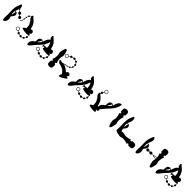

<svg xmlns="http://www.w3.org/2000/svg" viewBox="771 -3188 5657 5657"><g transform="rotate(45 3599.0 -360.0)"><path d="M940.4 -174.8Q940.4 -174.8 940.4 -174.8Q951.2 -170.9 957 -160.2Q960.9 -154.3 960.9 -146.5Q960 -142.6 959 -138.7Q957 -128.9 948.2 -123Q939.5 -117.2 929.7 -117.2Q924.8 -105.5 919.9 -95.7Q914.1 -85 906.2 -76.2Q911.1 -66.4 909.2 -55.7Q906.2 -44.9 896.5 -39.1Q888.7 -33.2 877.9 -33.2Q868.2 -34.2 861.3 -41Q850.6 -36.1 839.8 -33.2Q829.1 -30.3 817.4 -28.3Q814.5 -15.6 804.7 -7.8Q794.9 0 783.2 0Q782.2 0 781.2 0Q768.6 -1 759.8 -9.8Q751 -18.6 750 -31.2Q749 -31.2 749 -31.2Q749 -31.2 749 -31.2Q738.3 -33.2 728.5 -36.1Q718.8 -38.1 709 -41Q709 -41 708 -40Q708 -39.1 707 -38.1Q699.2 -27.3 684.6 -24.4Q670.9 -22.5 659.2 -31.2Q650.4 -37.1 647.5 -47.9Q644.5 -57.6 646.5 -68.4Q635.7 -74.2 627 -80.1Q618.2 -85 613.3 -88.9Q612.3 -89.8 610.4 -89.8Q608.4 -89.8 607.4 -88.9Q596.7 -80.1 582 -76.2Q568.4 -73.2 553.7 -77.1Q529.3 -84 517.6 -106.4Q505.9 -127.9 513.7 -152.3Q520.5 -173.8 540 -184.6Q560.5 -195.3 582 -191.4Q606.4 -185.5 619.1 -164.1Q632.8 -141.6 626 -118.2Q625 -115.2 624 -112.3Q622.1 -109.4 621.1 -106.4Q620.1 -104.5 621.1 -102.5Q621.1 -100.6 623 -99.6Q627.9 -95.7 635.7 -90.8Q643.6 -85.9 653.3 -80.1Q662.1 -90.8 675.8 -92.8Q689.5 -94.7 700.2 -85.9Q708 -81.1 710.9 -72.3Q714.8 -63.5 713.9 -54.7Q722.7 -51.8 731.4 -49.8Q741.2 -46.9 751 -44.9Q754.9 -55.7 763.7 -62.5Q773.4 -69.3 786.1 -68.4Q796.9 -68.4 805.7 -60.5Q814.5 -52.7 816.4 -42Q826.2 -43.9 835 -45.9Q844.7 -48.8 852.5 -52.7Q848.6 -61.5 851.6 -72.3Q854.5 -82 863.3 -87.9Q871.1 -93.8 880.9 -92.8Q890.6 -92.8 897.5 -86.9Q903.3 -94.7 908.2 -103.5Q912.1 -111.3 916 -121.1Q907.2 -126 903.3 -135.7Q899.4 -145.5 902.3 -155.3Q904.3 -164.1 911.1 -169.9Q918 -175.8 926.8 -176.8Q927.7 -186.5 927.7 -197.3Q926.8 -207 925.8 -215.8Q923.8 -215.8 921.9 -215.8Q919.9 -216.8 918 -216.8Q917 -216.8 916 -217.8Q915 -217.8 914.1 -218.8Q911.1 -216.8 905.3 -214.8Q899.4 -212.9 891.6 -210Q880.9 -208 849.6 -208Q818.4 -208 784.2 -211.9Q749 -215.8 718.8 -222.7Q688.5 -229.5 678.7 -233.4Q657.2 -244.1 655.3 -250Q652.3 -254.9 653.3 -256.8Q655.3 -258.8 659.2 -262.7Q664.1 -266.6 665 -268.6Q667 -271.5 674.8 -281.2Q681.6 -292 697.3 -299.8Q706.1 -304.7 713.9 -307.6Q722.7 -310.5 729.5 -311.5Q729.5 -314.5 731.4 -316.4Q734.4 -318.4 735.4 -321.3Q736.3 -323.2 736.3 -350.6Q736.3 -377.9 731.4 -409.2Q729.5 -426.8 725.6 -443.4Q721.7 -459 714.8 -471.7Q698.2 -505.9 680.7 -531.2Q663.1 -556.6 661.1 -563.5Q658.2 -570.3 647.5 -576.2Q637.7 -582 636.7 -586.9Q634.8 -590.8 633.8 -597.7Q631.8 -603.5 631.8 -603.5Q631.8 -603.5 621.1 -607.4Q610.4 -610.4 607.4 -625Q606.4 -631.8 603.5 -645.5Q600.6 -659.2 600.6 -672.9Q595.7 -670.9 590.8 -667Q585 -663.1 584 -663.1Q578.1 -658.2 572.3 -652.3Q566.4 -646.5 561.5 -640.6Q565.4 -636.7 566.4 -630.9Q567.4 -625 566.4 -619.1Q563.5 -610.4 555.7 -605.5Q546.9 -599.6 538.1 -601.6Q533.2 -592.8 530.3 -582Q526.4 -572.3 523.4 -562.5Q528.3 -559.6 530.3 -553.7Q532.2 -548.8 530.3 -543.9Q528.3 -538.1 525.4 -535.2Q521.5 -532.2 516.6 -531.2Q514.6 -519.5 512.7 -509.8Q510.7 -499 509.8 -489.3Q514.6 -486.3 517.6 -481.4Q519.5 -475.6 518.6 -469.7Q516.6 -464.8 513.7 -461.9Q510.7 -459 505.9 -458Q505.9 -454.1 504.9 -451.2Q504.9 -448.2 504.9 -446.3Q502.9 -437.5 500 -429.7Q498 -421.9 495.1 -415Q496.1 -413.1 497.1 -410.2Q497.1 -408.2 496.1 -405.3Q495.1 -401.4 492.2 -399.4Q489.3 -397.5 486.3 -396.5Q478.5 -383.8 471.7 -375Q463.9 -365.2 459 -360.4Q459 -359.4 459 -358.4Q459 -356.4 459 -355.5Q457 -350.6 453.1 -348.6Q449.2 -345.7 444.3 -346.7Q439.5 -348.6 436.5 -352.5Q434.6 -357.4 435.5 -361.3Q436.5 -366.2 440.4 -368.2Q444.3 -371.1 449.2 -370.1Q453.1 -375 460.9 -383.8Q467.8 -392.6 474.6 -404.3Q473.6 -406.2 473.6 -408.2Q472.7 -410.2 473.6 -412.1Q474.6 -415 476.6 -417Q479.5 -418.9 482.4 -419.9Q484.4 -426.8 487.3 -433.6Q489.3 -441.4 491.2 -449.2Q491.2 -451.2 491.2 -454.1Q492.2 -456.1 492.2 -459Q487.3 -461.9 485.4 -467.8Q482.4 -473.6 484.4 -479.5Q485.4 -483.4 489.3 -487.3Q492.2 -490.2 496.1 -491.2Q498 -501 499 -511.7Q501 -522.5 502.9 -534.2Q499 -537.1 497.1 -542Q495.1 -547.9 496.1 -552.7Q498 -558.6 502 -561.5Q505.9 -564.5 510.7 -565.4Q513.7 -576.2 517.6 -586.9Q521.5 -597.7 525.4 -608.4Q521.5 -613.3 519.5 -619.1Q517.6 -626 518.6 -632.8Q521.5 -642.6 530.3 -647.5Q539.1 -652.3 548.8 -649.4Q549.8 -649.4 549.8 -649.4Q549.8 -649.4 550.8 -649.4Q555.7 -656.2 562.5 -662.1Q568.4 -668.9 576.2 -673.8Q578.1 -674.8 585.9 -680.7Q593.8 -686.5 600.6 -691.4Q601.6 -701.2 604.5 -708Q608.4 -715.8 615.2 -718.8Q622.1 -720.7 627.9 -720.7Q639.6 -720.7 645.5 -709Q655.3 -691.4 655.3 -691.4Q655.3 -691.4 676.8 -674.8Q698.2 -657.2 723.6 -633.8Q740.2 -617.2 755.9 -600.6Q771.5 -583 781.2 -568.4Q803.7 -530.3 813.5 -505.9Q823.2 -482.4 830.1 -453.1Q837.9 -424.8 838.9 -411.1Q840.8 -398.4 846.7 -394.5Q852.5 -391.6 878.9 -402.3Q904.3 -413.1 928.7 -395.5Q952.1 -377.9 957 -356.4Q961.9 -335 958 -322.3Q954.1 -309.6 945.3 -297.9Q936.5 -286.1 922.9 -285.2Q919.9 -285.2 915 -285.2Q911.1 -286.1 906.2 -286.1Q908.2 -283.2 911.1 -281.2Q913.1 -278.3 915 -276.4Q917 -273.4 918.9 -270.5Q920.9 -267.6 921.9 -264.6Q924.8 -264.6 926.8 -264.6Q928.7 -264.6 931.6 -263.7Q941.4 -261.7 946.3 -252.9Q951.2 -243.2 948.2 -233.4Q947.3 -229.5 944.3 -225.6Q942.4 -222.7 938.5 -219.7Q940.4 -210 940.4 -198.2Q941.4 -186.5 940.4 -174.8ZM613.3 -127Q616.2 -142.6 608.4 -156.2Q600.6 -168.9 586.9 -174.8Q566.4 -183.6 546.9 -172.9Q528.3 -162.1 524.4 -139.6Q522.5 -125 530.3 -111.3Q537.1 -97.7 551.8 -91.8Q572.3 -84 590.8 -94.7Q610.4 -105.5 613.3 -127ZM346.7 -449.2Q346.7 -449.2 346.7 -449.2Q361.3 -456.1 377.9 -452.1Q395.5 -448.2 406.2 -437.5Q419.9 -423.8 419.9 -405.3Q419.9 -386.7 406.2 -373Q393.6 -360.4 375 -360.4Q356.4 -360.4 342.8 -373Q332 -384.8 328.1 -402.3Q324.2 -418.9 331.1 -433.6Q332 -435.5 332 -438.5Q331.1 -441.4 329.1 -443.4Q326.2 -446.3 320.3 -451.2Q318.4 -453.1 316.4 -454.1Q313.5 -454.1 310.5 -453.1Q296.9 -446.3 279.3 -450.2Q261.7 -454.1 251 -465.8Q241.2 -475.6 238.3 -489.3Q236.3 -502.9 241.2 -514.6Q243.2 -519.5 242.2 -525.4Q241.2 -530.3 237.3 -534.2Q233.4 -539.1 224.6 -547.9Q218.8 -552.7 212.9 -556.6Q206.1 -560.5 199.2 -562.5Q196.3 -563.5 193.4 -564.5Q190.4 -566.4 187.5 -567.4Q174.8 -526.4 157.2 -485.4Q138.7 -445.3 135.7 -413.1Q131.8 -375 138.7 -338.9Q145.5 -301.8 145.5 -301.8Q145.5 -301.8 149.4 -304.7Q153.3 -308.6 157.2 -320.3Q159.2 -330.1 161.1 -345.7Q162.1 -361.3 162.1 -369.1Q162.1 -387.7 166 -394.5Q168.9 -401.4 174.8 -411.1Q179.7 -419.9 174.8 -427.7Q168.9 -436.5 168.9 -436.5Q168.9 -436.5 157.2 -432.6Q144.5 -429.7 147.5 -446.3Q149.4 -462.9 163.1 -457Q175.8 -452.1 175.8 -452.1Q175.8 -452.1 188.5 -452.1Q200.2 -453.1 213.9 -441.4Q223.6 -433.6 230.5 -417Q238.3 -400.4 239.3 -379.9Q241.2 -347.7 226.6 -324.2Q211.9 -300.8 196.3 -282.2Q187.5 -272.5 180.7 -263.7Q172.9 -254.9 169.9 -247.1Q164.1 -232.4 168 -221.7Q172.9 -210.9 177.7 -190.4Q180.7 -179.7 182.6 -165Q183.6 -149.4 183.6 -127.9Q182.6 -106.4 176.8 -88.9Q170.9 -70.3 162.1 -56.6Q145.5 -30.3 127 -16.6Q108.4 -2.9 105.5 -2Q100.6 -1 88.9 -2Q78.1 -2.9 67.4 -34.2Q57.6 -64.5 60.5 -121.1Q62.5 -177.7 64.5 -209Q67.4 -270.5 61.5 -339.8Q59.6 -365.2 59.6 -393.6Q59.6 -440.4 65.4 -495.1Q68.4 -518.6 74.2 -545.9Q81.1 -573.2 88.9 -599.6Q104.5 -648.4 124 -685.5Q142.6 -721.7 155.3 -720.7Q164.1 -718.8 182.6 -691.4Q201.2 -663.1 198.2 -619.1Q197.3 -619.1 197.3 -618.2Q197.3 -618.2 197.3 -617.2Q198.2 -616.2 199.2 -614.3Q200.2 -613.3 201.2 -612.3Q206.1 -604.5 210.9 -595.7Q215.8 -587.9 217.8 -581.1Q219.7 -574.2 223.6 -567.4Q227.5 -561.5 232.4 -555.7Q237.3 -551.8 246.1 -543Q250 -539.1 254.9 -538.1Q260.7 -537.1 265.6 -539.1Q277.3 -543.9 291 -542Q304.7 -539.1 314.5 -529.3Q326.2 -518.6 330.1 -501Q334 -483.4 327.1 -469.7Q326.2 -466.8 326.2 -464.8Q327.1 -461.9 329.1 -460Q332 -457 336.9 -451.2Q338.9 -449.2 341.8 -449.2Q344.7 -448.2 346.7 -449.2ZM206.1 -426.8Q204.1 -430.7 200.2 -429.7Q196.3 -428.7 196.3 -428.7Q201.2 -423.8 209 -414.1Q209 -414.1 210 -418Q210 -421.9 206.1 -426.8ZM191.4 -582Q195.3 -581.1 197.3 -584Q200.2 -586.9 198.2 -590.8Q197.3 -592.8 196.3 -593.8Q195.3 -594.7 194.3 -596.7Q194.3 -592.8 193.4 -588.9Q192.4 -585 191.4 -582Z M1780.3 -174.8Q1780.3 -174.8 1780.3 -174.8Q1791 -170.9 1796.9 -160.2Q1799.8 -154.3 1799.8 -146.5Q1799.8 -142.6 1798.8 -138.7Q1795.9 -128.9 1787.1 -123Q1779.3 -117.2 1768.6 -117.2Q1764.6 -105.5 1758.8 -95.7Q1752.9 -85 1746.1 -76.2Q1751 -66.4 1748 -55.7Q1745.1 -44.9 1736.3 -39.1Q1727.5 -33.2 1717.8 -33.2Q1708 -34.2 1700.2 -41Q1690.4 -36.1 1679.7 -33.2Q1668 -30.3 1656.2 -28.3Q1654.3 -15.6 1644.5 -7.8Q1633.8 1 1621.1 0Q1608.4 -1 1598.6 -9.8Q1589.8 -18.6 1588.9 -31.2Q1588.9 -31.2 1588.9 -31.2Q1588.9 -31.2 1587.9 -31.2Q1578.1 -33.2 1567.4 -36.1Q1557.6 -38.1 1548.8 -41Q1547.9 -41 1547.9 -40Q1547.9 -39.1 1546.9 -38.1Q1538.1 -27.3 1524.4 -24.4Q1510.7 -22.5 1499 -31.2Q1490.2 -37.1 1486.3 -47.9Q1483.4 -57.6 1486.3 -68.4Q1474.6 -74.2 1466.8 -80.1Q1458 -85 1453.1 -88.9Q1451.2 -89.8 1450.2 -89.8Q1448.2 -89.8 1446.3 -88.9Q1435.5 -80.1 1421.9 -76.2Q1407.2 -73.2 1392.6 -77.1Q1369.1 -84 1356.4 -106.4Q1344.7 -127.9 1352.5 -152.3Q1360.4 -173.8 1379.9 -184.6Q1399.4 -195.3 1420.9 -191.4Q1446.3 -185.5 1459 -164.1Q1471.7 -141.6 1464.8 -118.2Q1464.8 -115.2 1462.9 -112.3Q1461.9 -109.4 1460.9 -106.4Q1460 -104.5 1460 -102.5Q1460.9 -100.6 1461.9 -99.6Q1466.8 -95.7 1474.6 -90.8Q1482.4 -85.9 1493.2 -80.1Q1502 -90.8 1514.6 -92.8Q1528.3 -94.7 1539.1 -85.9Q1546.9 -81.1 1550.8 -72.3Q1553.7 -63.5 1552.7 -54.7Q1561.5 -51.8 1571.3 -49.8Q1580.1 -46.9 1590.8 -44.9Q1593.8 -55.7 1603.5 -62.5Q1613.3 -69.3 1625 -68.4Q1636.7 -68.4 1645.5 -60.5Q1653.3 -52.7 1656.2 -42Q1666 -43.9 1674.8 -45.9Q1683.6 -48.8 1692.4 -52.7Q1688.5 -61.5 1691.4 -72.3Q1694.3 -82 1703.1 -87.9Q1710.9 -93.8 1720.7 -92.8Q1729.5 -92.8 1737.3 -86.9Q1743.2 -94.7 1747.1 -103.5Q1752 -111.3 1755.9 -121.1Q1747.1 -126 1743.2 -135.7Q1739.3 -145.5 1741.2 -155.3Q1744.1 -164.1 1751 -169.9Q1757.8 -175.8 1766.6 -176.8Q1766.6 -186.5 1766.6 -197.3Q1766.6 -207 1764.6 -215.8Q1762.7 -215.8 1761.7 -215.8Q1759.8 -216.8 1757.8 -216.8Q1756.8 -216.8 1755.9 -217.8Q1754.9 -217.8 1753.9 -218.8Q1751 -216.8 1745.1 -214.8Q1739.3 -212.9 1730.5 -210Q1720.7 -208 1689.5 -208Q1658.2 -208 1623 -211.9Q1587.9 -215.8 1557.6 -222.7Q1527.3 -229.5 1517.6 -233.4Q1497.1 -244.1 1494.1 -250Q1492.2 -254.9 1493.2 -256.8Q1494.1 -258.8 1499 -262.7Q1502.9 -266.6 1504.9 -268.6Q1505.9 -270.5 1509.8 -275.4Q1512.7 -281.2 1519.5 -288.1Q1512.7 -290 1508.8 -294.9Q1504.9 -298.8 1499 -299.8Q1493.2 -299.8 1484.4 -299.8Q1475.6 -299.8 1470.7 -296.9Q1460 -290 1456.1 -280.3Q1451.2 -269.5 1447.3 -270.5Q1443.4 -271.5 1441.4 -286.1Q1439.5 -299.8 1439.5 -311.5Q1439.5 -312.5 1439.5 -315.4Q1439.5 -317.4 1439.5 -318.4Q1439.5 -330.1 1441.4 -344.7Q1443.4 -358.4 1447.3 -360.4Q1451.2 -361.3 1456.1 -350.6Q1460 -339.8 1470.7 -334Q1475.6 -331.1 1484.4 -330.1Q1493.2 -330.1 1499 -331.1Q1504.9 -331.1 1508.8 -335.9Q1512.7 -339.8 1519.5 -342.8Q1524.4 -344.7 1542 -341.8Q1560.5 -338.9 1576.2 -335.9Q1576.2 -358.4 1572.3 -401.4Q1568.4 -444.3 1554.7 -471.7Q1546.9 -487.3 1538.1 -502Q1530.3 -516.6 1522.5 -528.3Q1512.7 -490.2 1490.2 -441.4Q1468.8 -392.6 1443.4 -356.4Q1393.6 -285.2 1343.8 -237.3Q1293.9 -188.5 1255.9 -140.6Q1236.3 -116.2 1201.2 -71.3Q1166 -27.3 1137.7 -10.7Q1117.2 1 1107.4 1Q1103.5 1 1100.6 -1Q1091.8 -7.8 1088.9 -11.7Q1085.9 -14.6 1081.1 -37.1Q1079.1 -47.9 1079.1 -60.5Q1079.1 -74.2 1082 -89.8Q1085 -106.4 1091.8 -124Q1099.6 -141.6 1113.3 -158.2Q1127 -174.8 1137.7 -185.5Q1149.4 -195.3 1158.2 -201.2Q1175.8 -213.9 1185.5 -218.8Q1196.3 -223.6 1201.2 -239.3Q1204.1 -247.1 1204.1 -257.8Q1205.1 -269.5 1205.1 -282.2Q1205.1 -306.6 1209 -334Q1213.9 -361.3 1236.3 -384.8Q1251 -399.4 1267.6 -407.2Q1284.2 -414.1 1296.9 -414.1Q1313.5 -413.1 1322.3 -405.3Q1331.1 -396.5 1331.1 -396.5Q1331.1 -396.5 1344.7 -392.6Q1358.4 -387.7 1349.6 -373Q1340.8 -359.4 1333 -370.1Q1326.2 -380.9 1326.2 -380.9Q1326.2 -380.9 1317.4 -377.9Q1307.6 -375 1305.7 -365.2Q1303.7 -354.5 1301.8 -346.7Q1298.8 -339.8 1287.1 -326.2Q1282.2 -320.3 1273.4 -307.6Q1263.7 -293.9 1259.8 -285.2Q1253.9 -273.4 1254.9 -268.6Q1255.9 -263.7 1255.9 -263.7Q1255.9 -263.7 1285.2 -287.1Q1314.5 -310.5 1336.9 -340.8Q1361.3 -376 1377.9 -435.5Q1393.6 -494.1 1425.8 -537.1Q1438.5 -553.7 1453.1 -564.5Q1467.8 -574.2 1482.4 -580.1Q1479.5 -582 1477.5 -583Q1476.6 -585 1475.6 -586.9Q1474.6 -590.8 1472.7 -597.7Q1471.7 -603.5 1471.7 -603.5Q1471.7 -603.5 1460.9 -606.4Q1450.2 -610.4 1447.3 -625Q1444.3 -639.6 1439.5 -674.8Q1434.6 -710.9 1455.1 -717.8Q1460.9 -720.7 1466.8 -720.7Q1478.5 -720.7 1485.4 -709Q1494.1 -691.4 1494.1 -691.4Q1494.1 -691.4 1515.6 -674.8Q1537.1 -657.2 1562.5 -633.8Q1580.1 -617.2 1595.7 -600.6Q1611.3 -583 1620.1 -568.4Q1643.6 -530.3 1652.3 -505.9Q1662.1 -481.4 1669.9 -453.1Q1676.8 -424.8 1678.7 -411.1Q1680.7 -397.5 1686.5 -394.5Q1691.4 -390.6 1717.8 -402.3Q1744.1 -413.1 1767.6 -395.5Q1791 -377.9 1795.9 -356.4Q1800.8 -334 1797.9 -322.3Q1793.9 -309.6 1785.2 -297.9Q1776.4 -286.1 1761.7 -285.2Q1758.8 -285.2 1754.9 -285.2Q1750 -285.2 1745.1 -286.1Q1748 -283.2 1750 -281.2Q1752 -278.3 1753.9 -275.4Q1755.9 -273.4 1757.8 -270.5Q1759.8 -267.6 1761.7 -264.6Q1763.7 -264.6 1766.6 -264.6Q1768.6 -264.6 1770.5 -263.7Q1780.3 -260.7 1785.2 -252Q1790 -243.2 1788.1 -233.4Q1786.1 -229.5 1784.2 -225.6Q1781.2 -222.7 1777.3 -219.7Q1779.3 -209 1780.3 -198.2Q1780.3 -186.5 1780.3 -174.8ZM1292 -398.4Q1292 -398.4 1292 -398.4Q1286.1 -396.5 1284.2 -393.6Q1282.2 -390.6 1282.2 -390.6Q1288.1 -391.6 1300.8 -393.6Q1300.8 -393.6 1298.8 -396.5Q1296.9 -399.4 1292 -398.4ZM1453.1 -127Q1455.1 -142.6 1447.3 -155.3Q1440.4 -168.9 1425.8 -174.8Q1405.3 -183.6 1386.7 -172.9Q1367.2 -162.1 1364.3 -139.6Q1361.3 -125 1369.1 -111.3Q1377 -97.7 1390.6 -91.8Q1411.1 -84 1430.7 -94.7Q1449.2 -105.5 1453.1 -127Z M2092.8 -161.1Q2092.8 -161.1 2092.8 -161.1Q2095.7 -159.2 2097.7 -157.2Q2098.6 -154.3 2098.6 -152.3Q2098.6 -125 2099.6 -71.3Q2099.6 -53.7 2090.8 -38.1Q2083 -22.5 2067.4 -14.6Q2066.4 -13.7 2065.4 -12.7Q2063.5 -11.7 2062.5 -11.7Q2041 -2 2026.4 -1Q2011.7 0 2008.8 0Q2006.8 0 1992.2 -1Q1977.5 -2 1956.1 -11.7Q1955.1 -11.7 1953.1 -12.7Q1952.1 -13.7 1951.2 -14.6Q1935.5 -22.5 1927.7 -38.1Q1918.9 -53.7 1918.9 -71.3Q1919.9 -97.7 1919.9 -152.3Q1919.9 -154.3 1920.9 -157.2Q1922.9 -159.2 1925.8 -161.1Q1933.6 -165 1945.3 -174.8Q1958 -183.6 1958 -197.3Q1958 -214.8 1941.4 -218.8Q1924.8 -221.7 1921.9 -229.5Q1919.9 -237.3 1932.6 -261.7Q1945.3 -287.1 1954.1 -365.2Q1956.1 -380.9 1956.1 -393.6Q1957 -406.2 1956.1 -416Q1953.1 -456.1 1943.4 -474.6Q1932.6 -493.2 1937.5 -547.9Q1940.4 -582 1953.1 -628.9Q1964.8 -674.8 1978.5 -701.2Q1988.3 -719.7 2008.8 -719.7Q2030.3 -719.7 2040 -701.2Q2053.7 -674.8 2065.4 -627.9Q2078.1 -582 2081.1 -547.9Q2085.9 -493.2 2075.2 -474.6Q2065.4 -456.1 2062.5 -416Q2061.5 -406.2 2062.5 -393.6Q2062.5 -380.9 2064.5 -365.2Q2073.2 -287.1 2085.9 -261.7Q2098.6 -237.3 2096.7 -229.5Q2093.8 -221.7 2077.1 -218.8Q2060.5 -214.8 2060.5 -197.3Q2060.5 -183.6 2073.2 -174.8Q2085 -165 2092.8 -161.1ZM2636.7 -138.7Q2636.7 -138.7 2636.7 -138.7Q2638.7 -137.7 2638.7 -132.8Q2638.7 -131.8 2638.7 -130.9Q2638.7 -125 2623 -107.4Q2616.2 -99.6 2590.8 -81.1Q2566.4 -62.5 2535.2 -45.9Q2504.9 -28.3 2476.6 -15.6Q2447.3 -3.9 2437.5 -2Q2423.8 0 2416 0Q2411.1 0 2409.2 -1Q2403.3 -3.9 2403.3 -5.9Q2403.3 -8.8 2404.3 -14.6Q2406.2 -19.5 2406.2 -22.5Q2406.2 -25.4 2406.2 -38.1Q2405.3 -50.8 2413.1 -66.4Q2418 -75.2 2422.9 -83Q2428.7 -89.8 2432.6 -94.7Q2431.6 -97.7 2431.6 -100.6Q2432.6 -103.5 2432.6 -106.4Q2431.6 -108.4 2416 -129.9Q2399.4 -152.3 2377 -175.8Q2365.2 -187.5 2352.5 -199.2Q2339.8 -210 2328.1 -215.8Q2293.9 -234.4 2264.6 -245.1Q2236.3 -254.9 2229.5 -258.8Q2223.6 -262.7 2211.9 -261.7Q2200.2 -260.7 2196.3 -263.7Q2192.4 -266.6 2187.5 -270.5Q2182.6 -274.4 2182.6 -274.4Q2182.6 -274.4 2171.9 -271.5Q2161.1 -267.6 2150.4 -277.3Q2139.6 -288.1 2115.2 -313.5Q2090.8 -339.8 2102.5 -357.4Q2115.2 -377 2132.8 -368.2Q2150.4 -359.4 2150.4 -359.4Q2150.4 -359.4 2172.9 -358.4Q2195.3 -357.4 2226.6 -353.5Q2226.6 -353.5 2226.6 -354.5Q2226.6 -354.5 2226.6 -354.5Q2227.5 -357.4 2229.5 -360.4Q2231.4 -363.3 2235.4 -364.3Q2238.3 -365.2 2240.2 -365.2Q2243.2 -364.3 2245.1 -363.3Q2252 -366.2 2259.8 -368.2Q2267.6 -371.1 2276.4 -373Q2278.3 -373 2281.2 -373Q2284.2 -374 2288.1 -374Q2289.1 -378.9 2292 -381.8Q2294.9 -384.8 2299.8 -386.7Q2305.7 -387.7 2311.5 -385.7Q2316.4 -383.8 2319.3 -377.9Q2329.1 -379.9 2339.8 -380.9Q2349.6 -382.8 2361.3 -384.8Q2362.3 -389.6 2365.2 -393.6Q2368.2 -397.5 2374 -398.4Q2378.9 -400.4 2383.8 -398.4Q2389.6 -396.5 2392.6 -391.6Q2402.3 -394.5 2412.1 -398.4Q2421.9 -401.4 2431.6 -406.2Q2429.7 -415 2435.5 -423.8Q2440.4 -431.6 2449.2 -434.6Q2455.1 -435.5 2460.9 -434.6Q2466.8 -433.6 2470.7 -429.7Q2477.5 -434.6 2482.4 -440.4Q2488.3 -446.3 2493.2 -452.1Q2494.1 -454.1 2496.1 -457Q2497.1 -459 2498 -460.9Q2496.1 -462.9 2493.2 -466.8Q2491.2 -469.7 2490.2 -473.6Q2487.3 -483.4 2493.2 -492.2Q2498 -501 2507.8 -502.9Q2508.8 -503.9 2510.7 -503.9Q2512.7 -503.9 2514.6 -503.9Q2515.6 -513.7 2516.6 -523.4Q2516.6 -533.2 2515.6 -543.9Q2507.8 -544.9 2501 -550.8Q2494.1 -556.6 2491.2 -565.4Q2488.3 -575.2 2492.2 -584Q2496.1 -593.8 2504.9 -598.6Q2502 -608.4 2497.1 -617.2Q2492.2 -626 2486.3 -632.8Q2479.5 -627.9 2469.7 -627Q2460.9 -627 2452.1 -631.8Q2443.4 -638.7 2440.4 -648.4Q2437.5 -658.2 2441.4 -668Q2433.6 -671.9 2424.8 -673.8Q2415 -676.8 2406.2 -677.7Q2403.3 -667 2394.5 -660.2Q2386.7 -652.3 2375 -651.4Q2362.3 -650.4 2353.5 -657.2Q2343.8 -664.1 2339.8 -675.8Q2330.1 -672.9 2320.3 -670.9Q2311.5 -668 2302.7 -665Q2303.7 -656.2 2299.8 -648.4Q2296.9 -639.6 2289.1 -633.8Q2278.3 -626 2264.6 -627.9Q2251 -628.9 2242.2 -639.6Q2232.4 -633.8 2224.6 -628.9Q2216.8 -624 2211.9 -621.1Q2210 -619.1 2210 -617.2Q2209 -615.2 2210 -614.3Q2211.9 -611.3 2212.9 -608.4Q2213.9 -605.5 2214.8 -602.5Q2221.7 -578.1 2209 -556.6Q2195.3 -535.2 2170.9 -529.3Q2149.4 -524.4 2129.9 -535.2Q2109.4 -546.9 2102.5 -567.4Q2094.7 -591.8 2106.4 -614.3Q2118.2 -636.7 2142.6 -643.6Q2157.2 -647.5 2170.9 -643.6Q2185.5 -640.6 2196.3 -631.8Q2197.3 -629.9 2199.2 -629.9Q2201.2 -629.9 2202.1 -630.9Q2208 -634.8 2215.8 -640.6Q2224.6 -645.5 2236.3 -652.3Q2233.4 -662.1 2236.3 -672.9Q2239.3 -682.6 2249 -689.5Q2259.8 -697.3 2274.4 -695.3Q2288.1 -693.4 2296.9 -681.6Q2296.9 -680.7 2297.9 -680.7Q2297.9 -679.7 2297.9 -678.7Q2307.6 -681.6 2317.4 -684.6Q2327.1 -686.5 2337.9 -689.5Q2337.9 -689.5 2337.9 -689.5Q2338.9 -689.5 2338.9 -689.5Q2339.8 -701.2 2348.6 -710.9Q2357.4 -719.7 2370.1 -719.7Q2371.1 -719.7 2372.1 -719.7Q2384.8 -720.7 2393.6 -712.9Q2404.3 -704.1 2406.2 -692.4Q2418 -690.4 2428.7 -687.5Q2439.5 -683.6 2450.2 -679.7Q2457 -685.5 2467.8 -686.5Q2477.5 -687.5 2486.3 -681.6Q2495.1 -674.8 2498 -664.1Q2500 -653.3 2496.1 -643.6Q2502.9 -634.8 2508.8 -625Q2514.6 -614.3 2518.6 -602.5Q2528.3 -603.5 2537.1 -597.7Q2545.9 -591.8 2548.8 -581.1Q2551.8 -570.3 2545.9 -559.6Q2541 -548.8 2529.3 -545.9Q2530.3 -533.2 2530.3 -522.5Q2529.3 -510.7 2527.3 -500Q2531.2 -498 2534.2 -494.1Q2536.1 -491.2 2538.1 -486.3Q2540 -476.6 2535.2 -467.8Q2530.3 -459 2520.5 -456.1Q2518.6 -456.1 2515.6 -456.1Q2513.7 -455.1 2511.7 -456.1Q2509.8 -453.1 2507.8 -450.2Q2505.9 -447.3 2503.9 -444.3Q2499 -437.5 2492.2 -430.7Q2486.3 -423.8 2479.5 -418.9Q2479.5 -418 2479.5 -418Q2479.5 -418 2479.5 -417Q2482.4 -407.2 2477.5 -398.4Q2472.7 -389.6 2462.9 -387.7Q2456.1 -385.7 2449.2 -387.7Q2443.4 -389.6 2438.5 -393.6Q2427.7 -389.6 2417 -385.7Q2406.2 -381.8 2395.5 -378.9Q2394.5 -374 2391.6 -370.1Q2388.7 -366.2 2382.8 -364.3Q2377.9 -363.3 2373 -365.2Q2367.2 -367.2 2364.3 -371.1Q2352.5 -369.1 2341.8 -367.2Q2331.1 -365.2 2321.3 -364.3Q2320.3 -360.4 2317.4 -357.4Q2313.5 -353.5 2309.6 -352.5Q2303.7 -350.6 2297.9 -353.5Q2292 -355.5 2289.1 -360.4Q2286.1 -360.4 2284.2 -359.4Q2281.2 -359.4 2279.3 -359.4Q2271.5 -357.4 2264.6 -355.5Q2257.8 -353.5 2251 -350.6Q2271.5 -347.7 2291 -343.8Q2310.5 -338.9 2324.2 -333Q2365.2 -315.4 2387.7 -301.8Q2409.2 -288.1 2431.6 -268.6Q2454.1 -250 2463.9 -240.2Q2472.7 -230.5 2479.5 -230.5Q2486.3 -231.4 2501 -255.9Q2515.6 -280.3 2544.9 -279.3Q2574.2 -279.3 2591.8 -263.7Q2608.4 -249 2612.3 -237.3Q2616.2 -225.6 2616.2 -210Q2616.2 -195.3 2605.5 -186.5Q2598.6 -181.6 2585.9 -174.8Q2573.2 -167 2561.5 -161.1Q2566.4 -161.1 2571.3 -161.1Q2576.2 -161.1 2581.1 -161.1Q2597.7 -159.2 2608.4 -153.3Q2619.1 -146.5 2622.1 -144.5Q2624 -142.6 2629.9 -141.6Q2634.8 -139.6 2636.7 -138.7ZM2175.8 -544.9Q2189.5 -550.8 2197.3 -564.5Q2205.1 -578.1 2203.1 -592.8Q2199.2 -615.2 2180.7 -626Q2161.1 -636.7 2140.6 -627.9Q2127 -622.1 2119.1 -608.4Q2111.3 -595.7 2113.3 -580.1Q2117.2 -558.6 2135.7 -547.9Q2155.3 -536.1 2175.8 -544.9Z M3460 -174.8Q3460 -174.8 3460 -174.8Q3470.7 -170.9 3476.6 -160.2Q3479.5 -154.3 3479.5 -146.5Q3479.5 -142.6 3478.5 -138.7Q3475.6 -128.9 3466.8 -123Q3459 -117.2 3448.2 -117.2Q3444.3 -105.5 3438.5 -95.7Q3432.6 -85 3425.8 -76.2Q3430.7 -66.4 3427.7 -55.7Q3424.8 -44.9 3416 -39.1Q3407.2 -33.2 3397.5 -33.2Q3387.7 -34.2 3379.9 -41Q3370.1 -36.1 3359.4 -33.2Q3347.7 -30.3 3335.9 -28.3Q3334 -15.6 3324.2 -7.8Q3313.5 1 3300.8 0Q3288.1 -1 3278.3 -9.8Q3269.5 -18.6 3268.6 -31.2Q3268.6 -31.2 3268.6 -31.2Q3268.6 -31.2 3267.6 -31.2Q3257.8 -33.2 3247.1 -36.1Q3237.3 -38.1 3228.5 -41Q3227.5 -41 3227.5 -40Q3227.5 -39.1 3226.6 -38.1Q3217.8 -27.3 3204.1 -24.4Q3190.4 -22.5 3178.7 -31.2Q3169.9 -37.1 3166 -47.9Q3163.1 -57.6 3166 -68.4Q3154.3 -74.2 3146.5 -80.1Q3137.7 -85 3132.8 -88.9Q3130.9 -89.8 3129.9 -89.8Q3127.9 -89.8 3126 -88.9Q3115.2 -80.1 3101.6 -76.2Q3086.9 -73.2 3072.3 -77.1Q3048.8 -84 3036.1 -106.4Q3024.4 -127.9 3032.2 -152.3Q3040 -173.8 3059.6 -184.6Q3079.1 -195.3 3100.6 -191.4Q3126 -185.5 3138.7 -164.1Q3151.4 -141.6 3144.5 -118.2Q3144.5 -115.2 3142.6 -112.3Q3141.6 -109.4 3140.6 -106.4Q3139.6 -104.5 3139.6 -102.5Q3140.6 -100.6 3141.6 -99.6Q3146.5 -95.7 3154.3 -90.8Q3162.1 -85.9 3172.9 -80.1Q3181.6 -90.8 3194.3 -92.8Q3208 -94.7 3218.8 -85.9Q3226.6 -81.1 3230.5 -72.3Q3233.4 -63.5 3232.4 -54.7Q3241.2 -51.8 3251 -49.8Q3259.8 -46.9 3270.5 -44.9Q3273.4 -55.7 3283.2 -62.5Q3293 -69.3 3304.7 -68.4Q3316.4 -68.4 3325.2 -60.5Q3333 -52.7 3335.9 -42Q3345.7 -43.9 3354.5 -45.9Q3363.3 -48.8 3372.1 -52.7Q3368.2 -61.5 3371.1 -72.3Q3374 -82 3382.8 -87.9Q3390.6 -93.8 3400.4 -92.8Q3409.2 -92.8 3417 -86.9Q3422.9 -94.7 3426.8 -103.5Q3431.6 -111.3 3435.5 -121.1Q3426.8 -126 3422.9 -135.7Q3418.9 -145.5 3420.9 -155.3Q3423.8 -164.1 3430.7 -169.9Q3437.5 -175.8 3446.3 -176.8Q3446.3 -186.5 3446.3 -197.3Q3446.3 -207 3444.3 -215.8Q3442.4 -215.8 3441.4 -215.8Q3439.5 -216.8 3437.5 -216.8Q3436.5 -216.8 3435.5 -217.8Q3434.6 -217.8 3433.6 -218.8Q3430.7 -216.8 3424.8 -214.8Q3418.9 -212.9 3410.2 -210Q3400.4 -208 3369.1 -208Q3337.9 -208 3302.7 -211.9Q3267.6 -215.8 3237.3 -222.7Q3207 -229.5 3197.3 -233.4Q3176.8 -244.1 3173.8 -250Q3171.9 -254.9 3172.9 -256.8Q3173.8 -258.8 3178.7 -262.7Q3182.6 -266.6 3184.6 -268.6Q3185.5 -270.5 3189.5 -275.4Q3192.4 -281.2 3199.2 -288.1Q3192.4 -290 3188.5 -294.9Q3184.6 -298.8 3178.7 -299.8Q3172.9 -299.8 3164.1 -299.8Q3155.3 -299.8 3150.4 -296.9Q3139.6 -290 3135.7 -280.3Q3130.9 -269.5 3127 -270.5Q3123 -271.5 3121.1 -286.1Q3119.1 -299.8 3119.1 -311.5Q3119.1 -312.5 3119.1 -315.4Q3119.1 -317.4 3119.1 -318.4Q3119.1 -330.1 3121.1 -344.7Q3123 -358.4 3127 -360.4Q3130.9 -361.3 3135.7 -350.6Q3139.6 -339.8 3150.4 -334Q3155.3 -331.1 3164.1 -330.1Q3172.9 -330.1 3178.7 -331.1Q3184.6 -331.1 3188.5 -335.9Q3192.4 -339.8 3199.2 -342.8Q3204.1 -344.7 3221.7 -341.8Q3240.2 -338.9 3255.9 -335.9Q3255.9 -358.4 3252 -401.4Q3248 -444.3 3234.4 -471.7Q3226.6 -487.3 3217.8 -502Q3210 -516.6 3202.1 -528.3Q3192.4 -490.2 3169.9 -441.4Q3148.4 -392.6 3123 -356.4Q3073.2 -285.2 3023.4 -237.3Q2973.6 -188.5 2935.5 -140.6Q2916 -116.2 2880.9 -71.3Q2845.7 -27.3 2817.4 -10.7Q2796.9 1 2787.1 1Q2783.2 1 2780.3 -1Q2771.5 -7.8 2768.6 -11.7Q2765.6 -14.6 2760.7 -37.1Q2758.8 -47.9 2758.8 -60.5Q2758.8 -74.2 2761.7 -89.8Q2764.6 -106.4 2771.5 -124Q2779.3 -141.6 2793 -158.2Q2806.6 -174.8 2817.4 -185.5Q2829.1 -195.3 2837.9 -201.2Q2855.5 -213.9 2865.2 -218.8Q2876 -223.6 2880.9 -239.3Q2883.8 -247.1 2883.8 -257.8Q2884.8 -269.5 2884.8 -282.2Q2884.8 -306.6 2888.7 -334Q2893.6 -361.3 2916 -384.8Q2930.7 -399.4 2947.3 -407.2Q2963.9 -414.1 2976.6 -414.1Q2993.2 -413.1 3002 -405.3Q3010.7 -396.5 3010.7 -396.5Q3010.7 -396.5 3024.4 -392.6Q3038.1 -387.7 3029.3 -373Q3020.5 -359.4 3012.7 -370.1Q3005.9 -380.9 3005.9 -380.9Q3005.9 -380.9 2997.1 -377.9Q2987.3 -375 2985.4 -365.2Q2983.4 -354.5 2981.4 -346.7Q2978.5 -339.8 2966.8 -326.2Q2961.9 -320.3 2953.1 -307.6Q2943.4 -293.9 2939.5 -285.2Q2933.6 -273.4 2934.6 -268.6Q2935.5 -263.7 2935.5 -263.7Q2935.5 -263.7 2964.8 -287.1Q2994.1 -310.5 3016.6 -340.8Q3041 -376 3057.6 -435.5Q3073.2 -494.1 3105.5 -537.1Q3118.2 -553.7 3132.8 -564.5Q3147.5 -574.2 3162.1 -580.1Q3159.2 -582 3157.2 -583Q3156.2 -585 3155.3 -586.9Q3154.3 -590.8 3152.3 -597.7Q3151.4 -603.5 3151.4 -603.5Q3151.4 -603.5 3140.6 -606.4Q3129.9 -610.4 3127 -625Q3124 -639.6 3119.1 -674.8Q3114.3 -710.9 3134.8 -717.8Q3140.6 -720.7 3146.5 -720.7Q3158.2 -720.7 3165 -709Q3173.8 -691.4 3173.8 -691.4Q3173.8 -691.4 3195.3 -674.8Q3216.8 -657.2 3242.2 -633.8Q3259.8 -617.2 3275.4 -600.6Q3291 -583 3299.8 -568.4Q3323.2 -530.3 3332 -505.9Q3341.8 -481.4 3349.6 -453.1Q3356.4 -424.8 3358.4 -411.1Q3360.4 -397.5 3366.2 -394.5Q3371.1 -390.6 3397.5 -402.3Q3423.8 -413.1 3447.3 -395.5Q3470.7 -377.9 3475.6 -356.4Q3480.5 -334 3477.5 -322.3Q3473.6 -309.6 3464.8 -297.9Q3456.1 -286.1 3441.4 -285.2Q3438.5 -285.2 3434.6 -285.2Q3429.7 -285.2 3424.8 -286.1Q3427.7 -283.2 3429.7 -281.2Q3431.6 -278.3 3433.6 -275.4Q3435.5 -273.4 3437.5 -270.5Q3439.5 -267.6 3441.4 -264.6Q3443.4 -264.6 3446.3 -264.6Q3448.2 -264.6 3450.2 -263.7Q3460 -260.7 3464.8 -252Q3469.7 -243.2 3467.8 -233.4Q3465.8 -229.5 3463.9 -225.6Q3460.9 -222.7 3457 -219.7Q3459 -209 3460 -198.2Q3460 -186.5 3460 -174.8ZM2971.7 -398.4Q2971.7 -398.4 2971.7 -398.4Q2965.8 -396.5 2963.9 -393.6Q2961.9 -390.6 2961.9 -390.6Q2967.8 -391.6 2980.5 -393.6Q2980.5 -393.6 2978.5 -396.5Q2976.6 -399.4 2971.7 -398.4ZM3132.8 -127Q3134.8 -142.6 3127 -155.3Q3120.1 -168.9 3105.5 -174.8Q3085 -183.6 3066.4 -172.9Q3046.9 -162.1 3043.9 -139.6Q3041 -125 3048.8 -111.3Q3056.6 -97.7 3070.3 -91.8Q3090.8 -84 3110.4 -94.7Q3128.9 -105.5 3132.8 -127Z M4314.5 -717.8Q4314.5 -717.8 4314.5 -717.8Q4319.3 -713.9 4319.3 -702.1Q4319.3 -690.4 4314.5 -670.9Q4305.7 -630.9 4284.2 -584Q4273.4 -558.6 4260.7 -534.2Q4247.1 -509.8 4233.4 -489.3Q4183.6 -418 4133.8 -370.1Q4084 -321.3 4045.9 -273.4Q4030.3 -253.9 4002.9 -218.8Q3976.6 -184.6 3950.2 -161.1Q3958 -148.4 3959 -135.7Q3960 -122.1 3957 -114.3Q3954.1 -101.6 3945.3 -89.8Q3936.5 -78.1 3921.9 -77.1Q3914.1 -77.1 3899.4 -79.1Q3884.8 -80.1 3872.1 -82Q3875 -80.1 3878.9 -77.1Q3882.8 -74.2 3886.7 -71.3Q3900.4 -59.6 3905.3 -47.9Q3909.2 -36.1 3911.1 -33.2Q3912.1 -31.2 3915 -26.4Q3918.9 -22.5 3919.9 -19.5Q3920.9 -17.6 3917 -12.7Q3913.1 -7.8 3890.6 -2.9Q3879.9 0 3848.6 0Q3818.4 0 3783.2 -3.9Q3748 -7.8 3717.8 -14.6Q3687.5 -21.5 3677.7 -26.4Q3657.2 -36.1 3654.3 -42Q3651.4 -46.9 3653.3 -49.8Q3654.3 -51.8 3658.2 -54.7Q3663.1 -58.6 3665 -60.5Q3667 -63.5 3673.8 -74.2Q3680.7 -84 3696.3 -92.8Q3705.1 -96.7 3713.9 -99.6Q3722.7 -102.5 3728.5 -103.5Q3728.5 -106.4 3731.4 -108.4Q3733.4 -110.4 3734.4 -113.3Q3736.3 -115.2 3735.4 -142.6Q3735.4 -169.9 3730.5 -201.2Q3728.5 -218.8 3724.6 -235.4Q3720.7 -252 3714.8 -263.7Q3697.3 -297.9 3679.7 -323.2Q3663.1 -348.6 3660.2 -355.5Q3657.2 -362.3 3647.5 -368.2Q3636.7 -375 3635.7 -378.9Q3634.8 -383.8 3632.8 -389.6Q3630.9 -395.5 3630.9 -395.5Q3630.9 -395.5 3620.1 -399.4Q3609.4 -402.3 3607.4 -417Q3604.5 -431.6 3599.6 -467.8Q3598.6 -473.6 3598.6 -479.5Q3598.6 -503.9 3614.3 -510.7Q3621.1 -512.7 3627 -512.7Q3632.8 -511.7 3636.7 -508.8Q3637.7 -511.7 3638.7 -514.6Q3639.6 -518.6 3640.6 -521.5Q3639.6 -521.5 3638.7 -522.5Q3638.7 -522.5 3637.7 -523.4Q3626 -531.2 3624 -545.9Q3622.1 -559.6 3629.9 -571.3Q3636.7 -580.1 3646.5 -583Q3657.2 -585.9 3667 -584Q3673.8 -594.7 3678.7 -603.5Q3684.6 -612.3 3688.5 -617.2Q3689.5 -618.2 3689.5 -620.1Q3689.5 -622.1 3687.5 -623Q3678.7 -633.8 3675.8 -648.4Q3671.9 -662.1 3675.8 -676.8Q3682.6 -701.2 3705.1 -712.9Q3718.8 -720.7 3732.4 -720.7Q3742.2 -719.7 3751 -716.8Q3772.5 -710 3784.2 -690.4Q3794.9 -669.9 3790 -648.4Q3784.2 -624 3762.7 -611.3Q3741.2 -597.7 3716.8 -604.5Q3713.9 -605.5 3710.9 -606.4Q3708 -608.4 3705.1 -609.4Q3703.1 -610.4 3701.2 -609.4Q3699.2 -609.4 3698.2 -607.4Q3695.3 -602.5 3690.4 -594.7Q3685.5 -586.9 3679.7 -577.1Q3690.4 -568.4 3691.4 -554.7Q3693.4 -541 3685.5 -530.3Q3679.7 -522.5 3670.9 -519.5Q3663.1 -515.6 3653.3 -516.6Q3652.3 -511.7 3650.4 -506.8Q3649.4 -502 3648.4 -497.1Q3651.4 -492.2 3652.3 -488.3Q3654.3 -483.4 3654.3 -483.4Q3654.3 -483.4 3675.8 -466.8Q3697.3 -449.2 3722.7 -425.8Q3740.2 -409.2 3755.9 -392.6Q3770.5 -376 3780.3 -360.4Q3802.7 -322.3 3812.5 -298.8Q3822.3 -274.4 3829.1 -246.1Q3836.9 -216.8 3838.9 -204.1Q3839.8 -190.4 3845.7 -186.5Q3848.6 -185.5 3854.5 -187.5Q3860.4 -189.5 3869.1 -192.4Q3869.1 -213.9 3875 -240.2Q3881.8 -266.6 3902.3 -291Q3916 -307.6 3927.7 -318.4Q3938.5 -328.1 3948.2 -335Q3964.8 -346.7 3975.6 -351.6Q3986.3 -356.4 3991.2 -372.1Q3994.1 -379.9 3994.1 -391.6Q3994.1 -402.3 3994.1 -415Q3994.1 -439.5 3999 -466.8Q4002.9 -494.1 4025.4 -517.6Q4040 -532.2 4057.6 -540Q4074.2 -547.9 4086.9 -546.9Q4103.5 -546.9 4112.3 -538.1Q4121.1 -530.3 4121.1 -530.3Q4121.1 -530.3 4134.8 -525.4Q4148.4 -520.5 4138.7 -506.8Q4129.9 -492.2 4123 -502.9Q4116.2 -513.7 4116.2 -513.7Q4116.2 -513.7 4106.4 -510.7Q4097.7 -507.8 4095.7 -498Q4093.8 -488.3 4090.8 -480.5Q4088.9 -472.7 4077.1 -459Q4072.3 -453.1 4062.5 -440.4Q4053.7 -427.7 4048.8 -418Q4043.9 -407.2 4043.9 -402.3Q4044.9 -397.5 4044.9 -397.5Q4044.9 -397.5 4074.2 -419.9Q4103.5 -443.4 4126 -474.6Q4151.4 -508.8 4167 -568.4Q4182.6 -627 4215.8 -670.9Q4241.2 -705.1 4274.4 -713.9Q4306.6 -722.7 4314.5 -717.8ZM4082 -531.2Q4082 -531.2 4082 -531.2Q4076.2 -530.3 4074.2 -526.4Q4071.3 -523.4 4071.3 -523.4Q4078.1 -524.4 4090.8 -526.4Q4090.8 -526.4 4088.9 -529.3Q4086.9 -532.2 4082 -531.2ZM3691.4 -678.7Q3682.6 -658.2 3693.4 -639.6Q3704.1 -620.1 3726.6 -617.2Q3741.2 -615.2 3754.9 -622.1Q3768.6 -629.9 3774.4 -643.6Q3782.2 -664.1 3771.5 -683.6Q3760.7 -703.1 3739.3 -706.1Q3723.6 -708 3710 -700.2Q3697.3 -693.4 3691.4 -678.7Z M4528.3 -719.7Q4531.2 -719.7 4545.9 -718.8Q4560.5 -717.8 4582 -709Q4583 -708 4585 -707Q4585.9 -707 4586.9 -706.1Q4602.5 -697.3 4610.4 -681.6Q4619.1 -667 4619.1 -649.4Q4618.2 -622.1 4618.2 -568.4Q4618.2 -565.4 4617.2 -563.5Q4615.2 -560.5 4612.3 -559.6Q4604.5 -554.7 4591.8 -544.9Q4580.1 -536.1 4580.1 -522.5Q4580.1 -504.9 4596.7 -502Q4613.3 -498 4616.2 -490.2Q4618.2 -483.4 4605.5 -458Q4592.8 -433.6 4584 -354.5Q4582 -338.9 4582 -327.1Q4581.1 -314.5 4582 -304.7Q4584 -264.6 4594.7 -245.1Q4605.5 -226.6 4600.6 -171.9Q4597.7 -137.7 4585 -91.8Q4572.3 -44.9 4559.6 -18.6Q4549.8 0 4528.3 0Q4507.8 0 4498 -18.6Q4484.4 -44.9 4472.7 -91.8Q4460 -137.7 4457 -171.9Q4452.1 -226.6 4462.9 -245.1Q4472.7 -264.6 4475.6 -304.7Q4475.6 -314.5 4475.6 -327.1Q4475.6 -338.9 4473.6 -354.5Q4464.8 -433.6 4452.1 -458Q4439.5 -483.4 4441.4 -490.2Q4444.3 -498 4460.9 -502Q4477.5 -504.9 4477.5 -522.5Q4477.5 -536.1 4464.8 -544.9Q4453.1 -554.7 4445.3 -559.6Q4442.4 -560.5 4440.4 -563.5Q4439.5 -565.4 4439.5 -568.4Q4439.5 -594.7 4438.5 -649.4Q4438.5 -667 4447.3 -681.6Q4455.1 -697.3 4470.7 -706.1Q4471.7 -707 4472.7 -707Q4474.6 -708 4475.6 -709Q4497.1 -717.8 4511.7 -718.8Q4526.4 -719.7 4528.3 -719.7Z M5447.3 -142.6Q5447.3 -142.6 5447.3 -142.6Q5456.1 -121.1 5458 -106.4Q5459 -91.8 5459 -89.8Q5459 -87.9 5458 -73.2Q5456.1 -58.6 5447.3 -37.1Q5446.3 -35.2 5446.3 -34.2Q5445.3 -33.2 5444.3 -31.2Q5436.5 -16.6 5420.9 -7.8Q5405.3 0 5387.7 0Q5360.4 0 5306.6 0Q5303.7 0 5301.8 -2Q5299.8 -2.9 5297.9 -5.9Q5293 -13.7 5284.2 -26.4Q5274.4 -39.1 5260.7 -39.1Q5243.2 -39.1 5240.2 -22.5Q5236.3 -5.9 5229.5 -2.9Q5221.7 0 5197.3 -13.7Q5171.9 -26.4 5093.8 -35.2Q5078.1 -36.1 5065.4 -37.1Q5052.7 -37.1 5043 -37.1Q5002.9 -34.2 4984.4 -23.4Q4965.8 -12.7 4911.1 -17.6Q4877 -20.5 4830.1 -33.2Q4784.2 -45.9 4757.8 -59.6Q4748 -64.5 4743.2 -72.3Q4738.3 -81.1 4738.3 -89.8Q4738.3 -90.8 4738.3 -96.7Q4738.3 -102.5 4738.3 -105.5Q4738.3 -133.8 4740.2 -162.1Q4742.2 -190.4 4743.2 -209Q4746.1 -270.5 4740.2 -338.9Q4738.3 -365.2 4738.3 -392.6Q4738.3 -440.4 4744.1 -495.1Q4747.1 -518.6 4752.9 -545.9Q4759.8 -573.2 4767.6 -599.6Q4783.2 -648.4 4802.7 -685.5Q4820.3 -719.7 4833 -719.7Q4833 -719.7 4834 -719.7Q4841.8 -718.8 4861.3 -690.4Q4879.9 -662.1 4876 -619.1Q4872.1 -565.4 4845.7 -510.7Q4818.4 -455.1 4814.5 -413.1Q4810.5 -375 4817.4 -337.9Q4824.2 -301.8 4824.2 -301.8Q4824.2 -301.8 4828.1 -304.7Q4832 -307.6 4835 -320.3Q4837.9 -330.1 4839.8 -345.7Q4840.8 -361.3 4840.8 -369.1Q4840.8 -386.7 4844.7 -394.5Q4847.7 -401.4 4852.5 -410.2Q4858.4 -418.9 4852.5 -427.7Q4847.7 -435.5 4847.7 -435.5Q4847.7 -435.5 4835.9 -432.6Q4823.2 -428.7 4826.2 -445.3Q4828.1 -461.9 4841.8 -457Q4854.5 -451.2 4854.5 -451.2Q4854.5 -451.2 4867.2 -452.1Q4878.9 -452.1 4892.6 -441.4Q4901.4 -433.6 4909.2 -417Q4917 -400.4 4918 -379.9Q4918.9 -362.3 4915 -346.7Q4910.2 -332 4903.3 -320.3Q4889.6 -296.9 4872.1 -279.3Q4854.5 -261.7 4848.6 -247.1Q4839.8 -226.6 4849.6 -211.9Q4859.4 -197.3 4861.3 -154.3Q4875 -157.2 4887.7 -159.2Q4900.4 -161.1 4911.1 -162.1Q4964.8 -167 4984.4 -156.2Q5002.9 -145.5 5043 -143.6Q5052.7 -142.6 5065.4 -142.6Q5077.1 -143.6 5092.8 -145.5Q5171.9 -153.3 5196.3 -167Q5221.7 -179.7 5229.5 -176.8Q5236.3 -173.8 5240.2 -157.2Q5243.2 -140.6 5260.7 -140.6Q5274.4 -140.6 5284.2 -153.3Q5293 -166 5297.9 -173.8Q5298.8 -176.8 5301.8 -177.7Q5303.7 -179.7 5306.6 -179.7Q5333 -179.7 5387.7 -179.7Q5405.3 -179.7 5420.9 -171.9Q5435.5 -163.1 5444.3 -148.4Q5445.3 -147.5 5445.3 -145.5Q5446.3 -144.5 5447.3 -142.6ZM4884.8 -426.8Q4882.8 -430.7 4878.9 -429.7Q4875 -428.7 4875 -428.7Q4878.9 -423.8 4887.7 -414.1Q4887.7 -414.1 4887.7 -418Q4888.7 -421.9 4884.8 -426.8Z M6292 -559.6Q6293 -559.6 6293 -559.6Q6284.2 -554.7 6272.5 -544.9Q6259.8 -536.1 6259.8 -522.5Q6259.8 -504.9 6276.4 -502Q6293 -498 6295.9 -490.2Q6298.8 -483.4 6285.2 -458Q6272.5 -433.6 6263.7 -354.5Q6261.7 -338.9 6261.7 -327.1Q6261.7 -314.5 6261.7 -304.7Q6264.6 -264.6 6275.4 -245.1Q6286.1 -226.6 6281.2 -171.9Q6277.3 -137.7 6265.6 -91.8Q6252.9 -44.9 6239.3 -18.6Q6229.5 0 6209 0Q6187.5 0 6177.7 -18.6Q6165 -44.9 6152.3 -91.8Q6139.6 -137.7 6136.7 -171.9Q6132.8 -219.7 6140.6 -238.3Q6148.4 -257.8 6153.3 -286.1Q6149.4 -285.2 6145.5 -285.2Q6142.6 -285.2 6137.7 -285.2Q6124 -285.2 6106.4 -287.1Q6088.9 -289.1 6072.3 -292Q6063.5 -293.9 6054.7 -295.9Q6045.9 -298.8 6039.1 -301.8Q6033.2 -305.7 6025.4 -307.6Q6018.6 -309.6 6010.7 -309.6Q6004.9 -309.6 5992.2 -309.6Q5986.3 -309.6 5982.4 -306.6Q5977.5 -302.7 5975.6 -297.9Q5970.7 -286.1 5959 -278.3Q5948.2 -270.5 5933.6 -270.5Q5918 -270.5 5903.3 -279.3Q5887.7 -289.1 5882.8 -303.7Q5881.8 -305.7 5879.9 -307.6Q5877.9 -309.6 5875 -309.6Q5871.1 -309.6 5862.3 -309.6Q5860.4 -309.6 5857.4 -307.6Q5855.5 -305.7 5854.5 -303.7Q5849.6 -289.1 5834 -279.3Q5819.3 -270.5 5803.7 -270.5Q5785.2 -270.5 5771.5 -283.2Q5758.8 -295.9 5758.8 -315.4Q5758.8 -334 5771.5 -346.7Q5785.2 -360.4 5803.7 -360.4Q5819.3 -360.4 5834 -350.6Q5849.6 -340.8 5854.5 -326.2Q5855.5 -324.2 5857.4 -322.3Q5860.4 -320.3 5862.3 -320.3Q5867.2 -320.3 5875 -320.3Q5877.9 -320.3 5879.9 -322.3Q5881.8 -324.2 5882.8 -326.2Q5887.7 -340.8 5903.3 -350.6Q5918 -360.4 5933.6 -360.4Q5948.2 -360.4 5959 -352.5Q5970.7 -344.7 5975.6 -332Q5977.5 -327.1 5982.4 -324.2Q5986.3 -320.3 5992.2 -320.3Q5998 -320.3 6010.7 -320.3Q6018.6 -320.3 6025.4 -322.3Q6033.2 -324.2 6039.1 -328.1Q6044.9 -331.1 6054.7 -334Q6063.5 -335.9 6072.3 -337.9Q6088.9 -340.8 6106.4 -342.8Q6124 -344.7 6137.7 -344.7Q6142.6 -344.7 6146.5 -344.7Q6150.4 -344.7 6154.3 -343.8Q6154.3 -346.7 6154.3 -349.6Q6154.3 -351.6 6153.3 -354.5Q6144.5 -433.6 6131.8 -458Q6119.1 -483.4 6122.1 -490.2Q6124 -498 6140.6 -501Q6157.2 -504.9 6157.2 -522.5Q6157.2 -536.1 6145.5 -544.9Q6132.8 -554.7 6125 -559.6Q6122.1 -560.5 6121.1 -562.5Q6119.1 -565.4 6119.1 -567.4Q6119.1 -594.7 6119.1 -649.4Q6119.1 -666 6127 -681.6Q6134.8 -697.3 6150.4 -706.1Q6151.4 -706.1 6153.3 -707Q6154.3 -708 6156.2 -708Q6177.7 -717.8 6192.4 -718.8Q6206.1 -719.7 6209 -719.7Q6210.9 -719.7 6225.6 -718.8Q6240.2 -717.8 6261.7 -708Q6262.7 -708 6264.6 -707Q6265.6 -706.1 6266.6 -706.1Q6282.2 -697.3 6290 -681.6Q6298.8 -666 6298.8 -649.4Q6298.8 -622.1 6297.9 -567.4Q6297.9 -565.4 6296.9 -562.5Q6294.9 -560.5 6292 -559.6ZM6137.7 -298.8Q6142.6 -298.8 6147.5 -298.8Q6151.4 -298.8 6155.3 -299.8Q6155.3 -305.7 6155.3 -313.5Q6155.3 -321.3 6155.3 -330.1Q6151.4 -331.1 6147.5 -331.1Q6142.6 -331.1 6137.7 -331.1Q6118.2 -331.1 6096.7 -328.1Q6075.2 -325.2 6060.5 -321.3Q6055.7 -320.3 6055.7 -315.4Q6055.7 -310.5 6060.5 -308.6Q6075.2 -304.7 6096.7 -301.8Q6118.2 -298.8 6137.7 -298.8ZM5758.8 -378.9Q5758.8 -378.9 5757.8 -379.9Q5759.8 -347.7 5745.1 -324.2Q5730.5 -300.8 5714.8 -282.2Q5706.1 -272.5 5699.2 -263.7Q5691.4 -254.9 5688.5 -247.1Q5682.6 -232.4 5686.5 -221.7Q5691.4 -210.9 5696.3 -190.4Q5699.2 -179.7 5701.2 -164.1Q5702.1 -149.4 5702.1 -127.9Q5701.2 -106.4 5695.3 -87.9Q5689.5 -70.3 5680.7 -56.6Q5664.1 -29.3 5645.5 -15.6Q5627 -2 5624 -2Q5619.1 -1 5607.4 -1Q5596.7 -2 5585.9 -33.2Q5576.2 -64.5 5579.1 -121.1Q5581.1 -176.8 5583 -209Q5585.9 -270.5 5580.1 -338.9Q5578.1 -365.2 5578.1 -392.6Q5578.1 -440.4 5584 -494.1Q5586.9 -518.6 5592.8 -545.9Q5599.6 -572.3 5607.4 -599.6Q5623 -648.4 5642.6 -684.6Q5660.2 -719.7 5672.9 -719.7Q5672.9 -719.7 5673.8 -719.7Q5682.6 -718.8 5701.2 -690.4Q5719.7 -662.1 5716.8 -619.1Q5711.9 -565.4 5685.5 -510.7Q5658.2 -455.1 5654.3 -413.1Q5650.4 -375 5657.2 -337.9Q5665 -301.8 5665 -301.8Q5665 -301.8 5668 -304.7Q5671.9 -307.6 5675.8 -320.3Q5678.7 -330.1 5679.7 -345.7Q5681.6 -361.3 5681.6 -369.1Q5681.6 -386.7 5684.6 -394.5Q5687.5 -401.4 5693.4 -410.2Q5698.2 -418.9 5693.4 -427.7Q5688.5 -435.5 5688.5 -435.5Q5688.5 -435.5 5675.8 -432.6Q5663.1 -428.7 5666 -445.3Q5668.9 -461.9 5681.6 -457Q5695.3 -451.2 5695.3 -451.2Q5695.3 -451.2 5707 -452.1Q5718.8 -452.1 5732.4 -441.4Q5742.2 -433.6 5750 -417Q5757.8 -400.4 5758.8 -378.9ZM5724.6 -426.8Q5722.7 -430.7 5718.8 -429.7Q5714.8 -428.7 5714.8 -428.7Q5719.7 -423.8 5727.5 -414.1Q5727.5 -414.1 5728.5 -418Q5728.5 -421.9 5724.6 -426.8Z M7119.1 -174.8Q7119.1 -174.8 7119.1 -174.8Q7129.9 -170.9 7135.7 -160.2Q7138.7 -154.3 7138.7 -146.5Q7138.7 -142.6 7137.7 -138.7Q7134.8 -128.9 7126 -123Q7118.2 -117.2 7107.4 -117.2Q7103.5 -105.5 7097.7 -95.7Q7091.8 -85 7085 -76.2Q7089.8 -66.4 7086.9 -55.7Q7084 -44.9 7075.2 -39.1Q7066.4 -33.2 7056.6 -33.2Q7046.9 -34.2 7039.1 -41Q7029.3 -36.1 7018.6 -33.2Q7006.8 -30.3 6995.1 -28.3Q6993.2 -15.6 6983.4 -7.8Q6972.7 1 6960 0Q6947.3 -1 6937.5 -9.8Q6928.7 -18.6 6927.7 -31.2Q6927.7 -31.2 6927.7 -31.2Q6927.7 -31.2 6926.8 -31.2Q6917 -33.2 6906.2 -36.1Q6896.5 -38.1 6887.7 -41Q6886.7 -41 6886.7 -40Q6886.7 -39.1 6885.7 -38.1Q6877 -27.3 6863.3 -24.4Q6849.6 -22.5 6837.9 -31.2Q6829.1 -37.1 6825.2 -47.9Q6822.3 -57.6 6825.2 -68.4Q6813.5 -74.2 6805.7 -80.1Q6796.9 -85 6792 -88.9Q6790 -89.8 6789.1 -89.8Q6787.1 -89.8 6785.2 -88.9Q6774.4 -80.1 6760.7 -76.2Q6746.1 -73.2 6731.4 -77.1Q6708 -84 6695.3 -106.4Q6683.6 -127.9 6691.4 -152.3Q6699.2 -173.8 6718.8 -184.6Q6738.3 -195.3 6759.8 -191.4Q6785.2 -185.5 6797.9 -164.1Q6810.5 -141.6 6803.7 -118.2Q6803.7 -115.2 6801.8 -112.3Q6800.8 -109.4 6799.8 -106.4Q6798.8 -104.5 6798.8 -102.5Q6799.8 -100.6 6800.8 -99.6Q6805.7 -95.7 6813.5 -90.8Q6821.3 -85.9 6832 -80.1Q6840.8 -90.8 6853.5 -92.8Q6867.2 -94.7 6877.9 -85.9Q6885.7 -81.1 6889.6 -72.3Q6892.6 -63.5 6891.6 -54.7Q6900.4 -51.8 6910.2 -49.8Q6918.9 -46.9 6929.7 -44.9Q6932.6 -55.7 6942.4 -62.5Q6952.1 -69.3 6963.9 -68.4Q6975.6 -68.4 6984.4 -60.5Q6992.2 -52.7 6995.1 -42Q7004.9 -43.9 7013.7 -45.9Q7022.5 -48.8 7031.2 -52.7Q7027.3 -61.5 7030.3 -72.3Q7033.2 -82 7042 -87.9Q7049.8 -93.8 7059.6 -92.8Q7068.4 -92.8 7076.2 -86.9Q7082 -94.7 7085.9 -103.5Q7090.8 -111.3 7094.7 -121.1Q7085.9 -126 7082 -135.7Q7078.1 -145.5 7080.1 -155.3Q7083 -164.1 7089.8 -169.9Q7096.7 -175.8 7105.5 -176.8Q7105.5 -186.5 7105.5 -197.3Q7105.5 -207 7103.5 -215.8Q7101.6 -215.8 7100.6 -215.8Q7098.6 -216.8 7096.7 -216.8Q7095.7 -216.8 7094.7 -217.8Q7093.8 -217.8 7092.8 -218.8Q7089.8 -216.8 7084 -214.8Q7078.1 -212.9 7069.3 -210Q7059.6 -208 7028.3 -208Q6997.1 -208 6961.9 -211.9Q6926.8 -215.8 6896.5 -222.7Q6866.2 -229.5 6856.4 -233.4Q6835.9 -244.1 6833 -250Q6831.1 -254.9 6832 -256.8Q6833 -258.8 6837.9 -262.7Q6841.8 -266.6 6843.8 -268.6Q6844.7 -270.5 6848.6 -275.4Q6851.6 -281.2 6858.4 -288.1Q6851.6 -290 6847.7 -294.9Q6843.8 -298.8 6837.9 -299.8Q6832 -299.8 6823.2 -299.8Q6814.5 -299.8 6809.6 -296.9Q6798.8 -290 6794.9 -280.3Q6790 -269.5 6786.1 -270.5Q6782.2 -271.5 6780.3 -286.1Q6778.3 -299.8 6778.3 -311.5Q6778.3 -312.5 6778.3 -315.4Q6778.3 -317.4 6778.3 -318.4Q6778.3 -330.1 6780.3 -344.7Q6782.2 -358.4 6786.1 -360.4Q6790 -361.3 6794.9 -350.6Q6798.8 -339.8 6809.6 -334Q6814.5 -331.1 6823.2 -330.1Q6832 -330.1 6837.9 -331.1Q6843.8 -331.1 6847.7 -335.9Q6851.6 -339.8 6858.4 -342.8Q6863.3 -344.7 6880.9 -341.8Q6899.4 -338.9 6915 -335.9Q6915 -358.4 6911.1 -401.4Q6907.2 -444.3 6893.6 -471.7Q6885.7 -487.3 6877 -502Q6869.1 -516.6 6861.3 -528.3Q6851.6 -490.2 6829.1 -441.4Q6807.6 -392.6 6782.2 -356.4Q6732.4 -285.2 6682.6 -237.3Q6632.8 -188.5 6594.7 -140.6Q6575.2 -116.2 6540 -71.3Q6504.9 -27.3 6476.6 -10.7Q6456.1 1 6446.3 1Q6442.4 1 6439.5 -1Q6430.7 -7.8 6427.7 -11.7Q6424.8 -14.6 6419.9 -37.1Q6418 -47.9 6418 -60.5Q6418 -74.2 6420.9 -89.8Q6423.8 -106.4 6430.7 -124Q6438.5 -141.6 6452.1 -158.2Q6465.8 -174.8 6476.6 -185.5Q6488.3 -195.3 6497.1 -201.2Q6514.6 -213.9 6524.4 -218.8Q6535.2 -223.6 6540 -239.3Q6543 -247.1 6543 -257.8Q6543.9 -269.5 6543.9 -282.2Q6543.9 -306.6 6547.9 -334Q6552.7 -361.3 6575.2 -384.8Q6589.8 -399.4 6606.4 -407.2Q6623 -414.1 6635.7 -414.1Q6652.3 -413.1 6661.1 -405.3Q6669.9 -396.5 6669.9 -396.5Q6669.9 -396.5 6683.6 -392.6Q6697.3 -387.7 6688.5 -373Q6679.7 -359.4 6671.9 -370.1Q6665 -380.9 6665 -380.9Q6665 -380.9 6656.2 -377.9Q6646.5 -375 6644.5 -365.2Q6642.6 -354.5 6640.6 -346.7Q6637.7 -339.8 6626 -326.2Q6621.1 -320.3 6612.3 -307.6Q6602.5 -293.9 6598.6 -285.2Q6592.8 -273.4 6593.8 -268.6Q6594.7 -263.7 6594.7 -263.7Q6594.7 -263.7 6624 -287.1Q6653.3 -310.5 6675.8 -340.8Q6700.2 -376 6716.8 -435.5Q6732.4 -494.1 6764.6 -537.1Q6777.3 -553.7 6792 -564.5Q6806.6 -574.2 6821.3 -580.1Q6818.4 -582 6816.4 -583Q6815.4 -585 6814.5 -586.9Q6813.5 -590.8 6811.5 -597.7Q6810.5 -603.5 6810.5 -603.5Q6810.5 -603.5 6799.8 -606.4Q6789.1 -610.4 6786.1 -625Q6783.2 -639.6 6778.3 -674.8Q6773.4 -710.9 6793.9 -717.8Q6799.8 -720.7 6805.7 -720.7Q6817.4 -720.7 6824.2 -709Q6833 -691.4 6833 -691.4Q6833 -691.4 6854.5 -674.8Q6876 -657.2 6901.4 -633.8Q6918.9 -617.2 6934.6 -600.6Q6950.2 -583 6959 -568.4Q6982.4 -530.3 6991.2 -505.9Q7001 -481.4 7008.8 -453.1Q7015.6 -424.8 7017.6 -411.1Q7019.5 -397.5 7025.4 -394.5Q7030.3 -390.6 7056.6 -402.3Q7083 -413.1 7106.4 -395.5Q7129.9 -377.9 7134.8 -356.4Q7139.6 -334 7136.7 -322.3Q7132.8 -309.6 7124 -297.9Q7115.2 -286.1 7100.6 -285.2Q7097.7 -285.2 7093.8 -285.2Q7088.9 -285.2 7084 -286.1Q7086.9 -283.2 7088.9 -281.2Q7090.8 -278.3 7092.8 -275.4Q7094.7 -273.4 7096.7 -270.5Q7098.6 -267.6 7100.6 -264.6Q7102.5 -264.6 7105.5 -264.6Q7107.4 -264.6 7109.4 -263.7Q7119.1 -260.7 7124 -252Q7128.9 -243.2 7127 -233.4Q7125 -229.5 7123 -225.6Q7120.1 -222.7 7116.2 -219.7Q7118.2 -209 7119.1 -198.2Q7119.1 -186.5 7119.1 -174.8ZM6630.9 -398.4Q6630.9 -398.4 6630.9 -398.4Q6625 -396.5 6623 -393.6Q6621.1 -390.6 6621.1 -390.6Q6627 -391.6 6639.6 -393.6Q6639.6 -393.6 6637.7 -396.5Q6635.7 -399.4 6630.9 -398.4ZM6792 -127Q6793.9 -142.6 6786.1 -155.3Q6779.3 -168.9 6764.6 -174.8Q6744.1 -183.6 6725.6 -172.9Q6706.1 -162.1 6703.1 -139.6Q6700.2 -125 6708 -111.3Q6715.8 -97.7 6729.5 -91.8Q6750 -84 6769.5 -94.7Q6788.1 -105.5 6792 -127Z"/></g></svg>

Font: No Time for a New Roman
Style: XXL
Weight: 400
Monospace: yes
Designer: Arthur Shnapir
Foundry: Arthur Shnapir
Version: Version_01